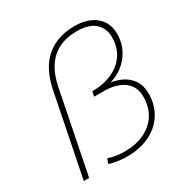

<svg xmlns="http://www.w3.org/2000/svg" viewBox="-170 -886 996 1030"><g transform="rotate(-30 327.5 -371.0)"><path d="M594 -233Q594 -162 560 -108.5Q526 -55 465.5 -26Q405 3 327 3Q299 3 267.5 -1.5Q236 -6 217 -14L228 -43Q273 -27 327 -27Q433 -27 497 -82.5Q561 -138 561 -232Q561 -297 515 -330.5Q469 -364 391 -364H332L338 -394Q407 -394 461 -418Q515 -442 545 -487Q575 -532 575 -592Q575 -650 537 -682.5Q499 -715 427 -715Q234 -715 192 -506L91 0H58L159 -505Q184 -628 253.5 -686.5Q323 -745 429 -745Q512 -745 560 -704.5Q608 -664 608 -594Q608 -521 563.5 -464Q519 -407 447 -386Q516 -375 555 -336Q594 -297 594 -233Z"/></g></svg>

Font: Montserrat Alternates ExLight
Style: Italic
Weight: 275
Italic angle: -11.3°
Designer: Julieta Ulanovsky
Foundry: Julieta Ulanovsky
Version: Version 7.200